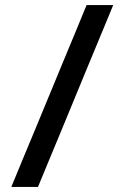

<svg xmlns="http://www.w3.org/2000/svg" viewBox="-20 -733 488 753"><path d="M24.5 0Q47.5 -56 69 -108Q90.5 -160 119 -228L221.5 -476Q251 -547 273.5 -601.2Q296 -655.5 319.5 -713H424Q408 -674.5 393 -638Q378 -601.5 361.5 -562Q345 -522.5 325 -474L223.5 -228Q195 -160 173.5 -107.5Q152 -55 129 0Z"/></svg>

Font: Commissioner Thin Medium
Style: Regular
Weight: 500
Version: Version 1.000